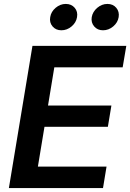

<svg xmlns="http://www.w3.org/2000/svg" viewBox="-20 -962 666 982"><path d="M25.4 0 146 -727.5H626L607.4 -617.7H257.8L225.6 -422.4H549.8L531.7 -313.5H207.5L173.8 -109.9H524.9L506.8 0ZM506.8 -807.1Q478.5 -807.1 461.7 -826.9Q444.8 -846.7 449.2 -874.5Q454.1 -902.3 477.5 -922.1Q501 -941.9 529.3 -941.9Q558.1 -941.9 574.7 -922.1Q591.3 -902.3 586.9 -874.5Q582.5 -846.7 559.1 -826.9Q535.6 -807.1 506.8 -807.1ZM293.9 -807.1Q265.6 -807.1 248.8 -826.9Q231.9 -846.7 236.8 -874.5Q241.2 -902.3 264.6 -922.1Q288.1 -941.9 316.4 -941.9Q345.2 -941.9 362.1 -922.1Q378.9 -902.3 374 -874.5Q369.6 -846.7 346.2 -826.9Q322.8 -807.1 293.9 -807.1Z"/></svg>

Font: Inter 18pt SemiBold
Style: Italic
Weight: 600
Italic angle: -9.3988°
Designer: Rasmus Andersson
Foundry: rsms
Version: Version 4.001;git-66647c0bb